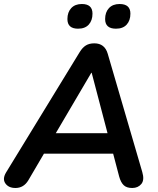

<svg xmlns="http://www.w3.org/2000/svg" viewBox="-25 -929 789 957"><path d="M52 8Q18 8 2 -14.5Q-14 -37 5 -69L372 -669Q386 -692 403 -702.5Q420 -713 445 -713Q497 -713 512 -661L684 -72Q696 -32 679.5 -12Q663 8 634 8Q606 8 591.5 -6Q577 -20 569 -49L539 -163H194L116 -30Q93 8 52 8ZM430 -566 253 -265H511L432 -566ZM553 -786Q499 -786 499 -834Q499 -868 518 -888.5Q537 -909 571 -909Q625 -909 625 -861Q625 -827 606.5 -806.5Q588 -786 553 -786ZM364 -786Q311 -786 311 -834Q311 -868 330 -888.5Q349 -909 383 -909Q436 -909 436 -861Q436 -827 417.5 -806.5Q399 -786 364 -786Z"/></svg>

Font: Nunito
Style: Bold Italic
Weight: 700
Italic angle: -9°
Designer: Vernon Adams
Foundry: Vernon Adams
Version: Version 3.601; ttfautohint (v1.8.2.53-6de2)